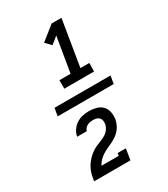

<svg xmlns="http://www.w3.org/2000/svg" viewBox="-241 -957 1082 1235"><g transform="rotate(-30 300.0 -340.0)"><path d="M213 -444V-507H296L339 -766L287 -724L248 -765L352 -848H425L369 -507H435L434 -444ZM503 -311H87L97 -369H513ZM81 168Q84 149 88 130Q92 111 99.5 93Q107 75 118.5 58Q130 41 144 26.5Q158 12 175 0Q192 -12 210 -20.5Q228 -29 247 -36Q266 -43 283 -53.5Q300 -64 312 -81Q324 -98 327 -117V-118Q329 -130 326.5 -142.5Q324 -155 316 -163Q308 -171 296.5 -174Q285 -177 272 -177Q262 -177 251.5 -175.5Q241 -174 230.5 -169Q220 -164 212 -155Q204 -146 202 -135H130Q134 -159 148.5 -180.5Q163 -202 184.5 -216Q206 -230 230 -235Q254 -240 277 -240Q305 -240 331 -233Q357 -226 375 -207.5Q393 -189 398 -162.5Q403 -136 399 -108Q395 -89 386.5 -70.5Q378 -52 364.5 -37Q351 -22 334.5 -10.5Q318 1 299.5 9.5Q281 18 262.5 26.5Q244 35 227 46Q210 57 195.5 72Q181 87 172 105H300L303 86H364L351 168Z"/></g></svg>

Font: Iosevka HT Medium Extended
Style: Italic
Weight: 500
Width: 7
Italic angle: -9°
Monospace: yes
Designer: Belleve Invis
Foundry: Belleve Invis
Version: Version 32.3.0; ttfautohint (v1.8.4)